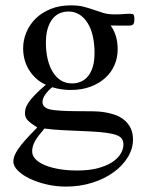

<svg xmlns="http://www.w3.org/2000/svg" viewBox="-20 -480 540 717"><path d="M440.9 59.6Q440.9 47.9 435.8 39.3Q430.7 30.8 416.7 25.1Q402.8 19.5 378.7 16.1Q354.5 12.7 315.9 10.7Q260.3 8.3 218 6.3Q175.8 4.4 146 0Q135.7 12.2 127.2 22.9Q118.7 33.7 112.5 43.9Q106.4 54.2 103.3 64.2Q100.1 74.2 100.1 85.4Q100.1 101.1 112.3 114Q124.5 127 147 136.5Q169.4 146 200.4 151.4Q231.4 156.7 269 156.7Q313 156.7 345.2 148.2Q377.4 139.6 398.7 125.7Q419.9 111.8 430.4 94.5Q440.9 77.1 440.9 59.6ZM333 -282.7Q333 -316.9 326.4 -345.5Q319.8 -374 307.1 -394.3Q294.4 -414.6 276.4 -425.8Q258.3 -437 235.8 -437Q218.3 -437 202.9 -430.4Q187.5 -423.8 176 -409.4Q164.6 -395 158 -373Q151.4 -351.1 151.4 -320.3Q151.4 -287.1 158 -259.3Q164.6 -231.4 177 -211.2Q189.5 -190.9 207.5 -179.7Q225.6 -168.5 249 -168.5Q266.6 -168.5 282 -175Q297.4 -181.6 308.8 -195.6Q320.3 -209.5 326.7 -231Q333 -252.4 333 -282.7ZM481.9 -407.7Q481.9 -395.5 478 -389.9Q474.1 -384.3 460.4 -384.3Q456.5 -384.3 451.2 -384.3Q445.8 -384.3 438 -384.3Q430.2 -384.3 419.2 -384.5Q408.2 -384.8 393.1 -384.8Q405.8 -367.7 412.6 -345.5Q419.4 -323.2 419.4 -295.4Q419.4 -264.6 407.7 -237.3Q396 -210 373.3 -189.2Q350.6 -168.5 317.9 -156.2Q285.2 -144 243.7 -144Q226.6 -144 209.5 -146.5Q192.4 -148.9 175.3 -154.3Q160.6 -143.1 149.7 -127.9Q138.7 -112.8 138.7 -99.1Q138.7 -88.4 146 -81.5Q150.4 -77.1 158 -74Q165.5 -70.8 183.6 -68.6Q201.7 -66.4 233.9 -65.4Q266.1 -64.5 320.3 -64.5Q329.1 -64.5 344 -63.7Q358.9 -63 376.5 -59.8Q394 -56.6 411.6 -50.3Q429.2 -43.9 443.8 -32Q458.5 -20 467.5 -2.2Q476.6 15.6 476.6 41.5Q476.6 75.2 457.5 106.7Q438.5 138.2 404.8 162.8Q371.1 187.5 325.2 202.1Q279.3 216.8 226.1 216.8Q189 216.8 153.6 208.5Q118.2 200.2 90.8 187Q63.5 173.8 46.6 157Q29.8 140.1 29.8 123Q29.8 113.3 33.9 102.1Q38.1 90.8 48.1 76.2Q58.1 61.5 75.4 42Q92.8 22.5 119.1 -3.9Q96.7 -18.1 85 -29.3Q73.2 -40.5 73.2 -57.6Q73.2 -66.4 75.9 -75.9Q78.6 -85.4 86.9 -97.7Q95.2 -109.9 110.6 -126Q126 -142.1 151.4 -163.6Q129.9 -172.9 114 -187.7Q98.1 -202.6 87.4 -220.5Q76.7 -238.3 71.5 -258.5Q66.4 -278.8 66.4 -299.3Q66.4 -330.6 78.6 -359.6Q90.8 -388.7 113.5 -410.9Q136.2 -433.1 169.2 -446.5Q202.1 -460 244.1 -460Q272.9 -460 293.5 -454.6Q314 -449.2 331.3 -443.1Q348.6 -437 366.2 -431.6Q383.8 -426.3 406.7 -426.3Q429.7 -426.3 441.4 -427.5Q453.1 -428.7 462.4 -428.7Q468.8 -428.7 475.6 -427.2Q481.9 -425.8 481.9 -407.7Z"/></svg>

Font: Tai Heritage Pro
Style: Regular
Weight: 400
Designer: Faah Baccam, Walt Agee, Victor Gaultney, Annie Olsen
Foundry: SIL International
Version: Version 2.600